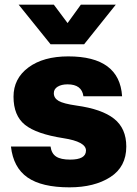

<svg xmlns="http://www.w3.org/2000/svg" viewBox="-20 -790 588 824"><path d="M273 -548Q493 -548 504 -377H338Q331 -428 270 -428Q244 -428 227.5 -418Q211 -408 211 -390Q211 -369 231.5 -357Q252 -345 308 -337Q417 -322 469.5 -280.5Q522 -239 522 -161Q522 -74 453.5 -30Q385 14 278 14Q159 14 98 -28.5Q37 -71 27 -161H197Q201 -131 221 -118Q241 -105 281 -105Q349 -105 349 -144Q349 -182 252 -197Q136 -215 87 -254.5Q38 -294 38 -375Q38 -453 102 -500.5Q166 -548 273 -548ZM60 -770H211L270 -691L327 -770H477L341 -600H197Z"/></svg>

Font: Nacelle Heavy
Style: Regular
Weight: 800
Designer: Sora Sagano
Foundry: Sora Sagano
Version: Version 1.000;FEAKit 1.0